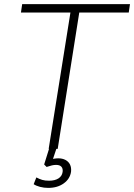

<svg xmlns="http://www.w3.org/2000/svg" viewBox="-20 -725 653 935"><path d="M217 0 323 -664H82L88 -705H613L607 -664H366L261 0ZM215 190Q194 190 175 185Q156 180 144 172L157 139Q172 147 185.5 151Q199 155 219 155Q247 155 264.5 144Q282 133 285 112Q287 96 279 87Q271 78 253 78Q243 78 232.5 80.5Q222 83 207 88L195 76L225 -20H261L236 55L219 54Q230 50 242 48Q254 46 264 46Q284 46 299 54Q314 62 321 76.5Q328 91 326 111Q321 146 290.5 168Q260 190 215 190Z"/></svg>

Font: Nunito Sans 10pt SemiCondensed ExtraLight
Style: Italic
Weight: 250
Width: 4
Italic angle: -9°
Designer: Vernon Adams
Foundry: Vernon Adams
Version: Version 3.101;gftools[0.9.27]